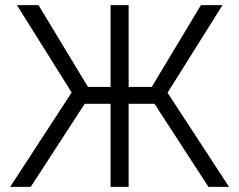

<svg xmlns="http://www.w3.org/2000/svg" viewBox="-20 -727 931 747"><path d="M480.5 -388.7H570.3L761.7 -707H845.7L631.8 -366.2L871.1 0H791L581.1 -323.2H480.5V0H410.2V-323.2H309.6L99.6 0H19.5L258.8 -367.2L45.9 -707H129.9L322.3 -388.7H410.2V-707H480.5Z"/></svg>

Font: Pretendard Light
Style: Regular
Weight: 300
Designer: Base glyphs from Inter by Rasmus Andersson; Hangeul glyphs from Noto Sans CJK(Source Han Sans) by Jang Soo-young and Kan
Foundry: Kil Hyung-jin
Version: Version 1.309